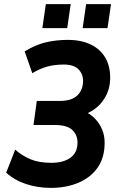

<svg xmlns="http://www.w3.org/2000/svg" viewBox="-20 -905 574 934"><path d="M227 9Q164 9 107.5 -9.5Q51 -28 10 -65L54 -177Q88 -147 129 -130Q170 -113 230 -113Q288 -113 322.5 -137.5Q357 -162 357 -212Q357 -249 331.5 -273Q306 -297 246 -297H143L159 -414H271Q329 -414 356.5 -441Q384 -468 384 -511Q384 -546 361 -568.5Q338 -591 291 -591Q245 -591 209.5 -581Q174 -571 137 -549L100 -655Q154 -688 204.5 -699.5Q255 -711 309 -711Q376 -711 422.5 -688Q469 -665 492.5 -624Q516 -583 516 -527Q516 -469 486.5 -423.5Q457 -378 407 -355Q429 -343 447.5 -322Q466 -301 477.5 -273Q489 -245 489 -210Q489 -139 455.5 -90.5Q422 -42 362.5 -16.5Q303 9 227 9ZM382 -768 399 -885H520L503 -768ZM186 -768 203 -885H324L307 -768Z"/></svg>

Font: Finlandica SemiBold
Style: Italic
Weight: 600
Italic angle: -8°
Designer: Niklas Ekholm, Juho Hiilivirta, Jaakko Suomalainen
Foundry: Helsinki Type Studio
Version: Version 1.063